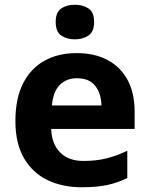

<svg xmlns="http://www.w3.org/2000/svg" viewBox="-20 -780 631 810"><path d="M303 -556Q379 -556 433.5 -527Q488 -498 518 -443Q548 -388 548 -308V-236H196Q198 -173 233.5 -137Q269 -101 332 -101Q385 -101 428 -111.5Q471 -122 517 -144V-29Q477 -9 432.5 0.5Q388 10 325 10Q243 10 180 -20.5Q117 -51 81 -113Q45 -175 45 -269Q45 -365 77.5 -428.5Q110 -492 168 -524Q226 -556 303 -556ZM304 -450Q261 -450 232.5 -422Q204 -394 199 -335H408Q407 -385 382 -417.5Q357 -450 304 -450ZM296 -760Q329 -760 353 -744.5Q377 -729 377 -687Q377 -646 353 -630Q329 -614 296 -614Q262 -614 238.5 -630Q215 -646 215 -687Q215 -729 238.5 -744.5Q262 -760 296 -760Z"/></svg>

Font: Noto Sans Tangsa
Style: Bold
Weight: 700
Version: Version 1.504